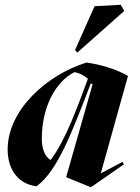

<svg xmlns="http://www.w3.org/2000/svg" viewBox="-20 -766 588 804"><path d="M360 18 368 13 499 -78 493 -88 402 -40 516 -448C468 -476 402 -496 342 -504C174 -452 12 -304 12 -140C12 -54 59 6 133 14C220 -49 280 -208 360 -416L368 -414L257 -24ZM192 -96C169 -108 155 -143 155 -184C155 -317 212 -424 292 -464C314 -460 332 -450 348 -436C308 -328 256 -180 192 -96ZM304 -546 500 -720 486 -746 376 -740 294 -556Z"/></svg>

Font: Mazius Display Extra Italic
Style: Bold
Weight: 700
Italic angle: -17°
Designer: Alberto Casagrande & Collletttivo
Foundry: Collletttivo
Version: Version 2.000;Glyphs 3.2 (3217)